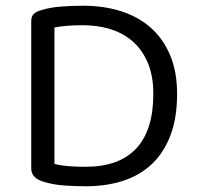

<svg xmlns="http://www.w3.org/2000/svg" viewBox="-20 -639 692 670"><path d="M515 -311Q515 -375 495.5 -420.5Q476 -466 442.5 -495Q409 -524 364.5 -537.5Q320 -551 269 -551Q237 -551 213.5 -549Q190 -547 170 -543V-67Q194 -61 221.5 -59Q249 -57 278 -57Q396 -57 455.5 -121Q515 -185 515 -311ZM598 -311Q598 -229 575.5 -168.5Q553 -108 511.5 -68Q470 -28 411 -8.5Q352 11 279 11Q247 11 207 8.5Q167 6 131 -5Q89 -18 89 -51V-565Q89 -581 97 -589.5Q105 -598 122 -603Q153 -613 192 -616Q231 -619 270 -619Q343 -619 403.5 -599.5Q464 -580 507 -541.5Q550 -503 574 -445.5Q598 -388 598 -311Z"/></svg>

Font: Baloo Bhai 2
Style: Regular
Weight: 400
Designer: Supriya Tembe, Noopur Datye and Ek Type
Foundry: Ek Type
Version: Version 1.640;PS 1.000;hotconv 16.6.51;makeotf.lib2.5.65220;